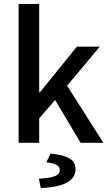

<svg xmlns="http://www.w3.org/2000/svg" viewBox="-20 -728 555 979"><path d="M75 -708V0H180V-125L261 -218L391 0H507L322 -291L489 -490H372L183 -257H180V-708ZM178 183 188 231C300 226 365 197 365 135C365 89 333 65 238 55L216 100C262 104 285 116 285 139C285 165 260 179 178 183Z"/></svg>

Font: Cambridge Sans Medium
Style: Regular
Weight: 500
Version: Version 2.020;PS 002.020;hotconv 1.0.88;makeotf.lib2.5.64775